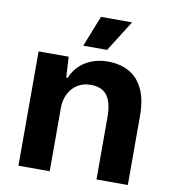

<svg xmlns="http://www.w3.org/2000/svg" viewBox="-83 -815 796 887"><g transform="rotate(10 315.0 -371.5)"><path d="M62.9 -536.3H204L209.6 -439.3H216.4Q237.4 -490.7 282.9 -518.2Q328.3 -545.7 386.6 -545.7Q442.9 -545.7 485.2 -523.1Q527.6 -500.4 551.8 -451Q576 -401.6 576 -323.6V0H429V-291.9Q429 -360 404.8 -393Q380.6 -426 328 -426Q291 -426 264.3 -408.5Q237.6 -391 223.6 -361.9Q209.6 -332.7 209.6 -298.3V0H62.9ZM318.9 -743.4H464.9L373.3 -598.1H261.6Z"/></g></svg>

Font: Mona Sans VF XLt
Style: Regular
Weight: 200
Designer: Deni Anggara
Foundry: GitHub
Version: Version 2.000;Glyphs 3.2.3 (3260)